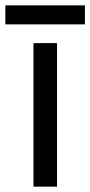

<svg xmlns="http://www.w3.org/2000/svg" viewBox="-40 -697 337 717"><path d="M173 0H85V-536H173ZM277 -677V-606H-20V-677Z"/></svg>

Font: Noto Sans Ol Chiki
Style: Regular
Weight: 400
Designer: Monotype Design Team, Lewis McGuffie
Foundry: Monotype Imaging Inc.
Version: Version 2.003